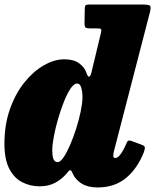

<svg xmlns="http://www.w3.org/2000/svg" viewBox="-24 -800 683 845"><path d="M609.5 -131Q581 -58.5 530.8 -16.8Q480.5 25 405.5 25Q363 25 335.8 8.2Q308.5 -8.5 296.5 -35Q291.5 -47.5 288 -49.5Q283 -52.5 278.5 -47.5Q274 -42.5 268.5 -35.5Q247.5 -11 218.5 4.5Q189.5 20 150 20Q109.5 20 74.2 2.2Q39 -15.5 17.2 -56.5Q-4.5 -97.5 -4.5 -167.5Q-4.5 -250 19.2 -318.2Q43 -386.5 82.2 -435.8Q121.5 -485 168 -512Q214.5 -539 259 -539Q300.5 -539 324.2 -521.5Q348 -504 356 -480.5Q361.5 -463 367.5 -462.5Q373.5 -462 378.5 -481.5L420.5 -656.5Q423.5 -669 420.5 -672Q417.5 -675 403 -675H372Q358 -675 352.8 -678.8Q347.5 -682.5 348 -699.5L349 -758.5Q349 -771.5 352 -775.8Q355 -780 366 -780H604Q631 -780 636.2 -774.5Q641.5 -769 636 -747L478.5 -138.5Q474.5 -124 474.5 -116Q474.5 -104.5 483.5 -104.5Q504.5 -104.5 533 -170Q537.5 -181 542.5 -181.5Q547.5 -182 556.5 -179L599.5 -163Q612 -158.5 613.2 -152Q614.5 -145.5 609.5 -131ZM339 -370Q339 -394.5 333.8 -413.5Q328.5 -432.5 315.5 -432.5Q301.5 -432.5 286.2 -409.8Q271 -387 256.8 -351Q242.5 -315 231 -274.8Q219.5 -234.5 212.8 -198.2Q206 -162 206 -140Q206 -111 211.8 -98.8Q217.5 -86.5 230 -86.5Q241.5 -86.5 255.8 -107.5Q270 -128.5 284.5 -162Q299 -195.5 311.2 -234Q323.5 -272.5 331 -308.8Q338.5 -345 339 -370Z"/></svg>

Font: Besley* Narrow Fatface
Style: Italic
Weight: 900
Width: 4
Italic angle: -13°
Designer: Owen Earl
Foundry: indestructible type*
Version: Version 3.000; ttfautohint (v1.8.3)